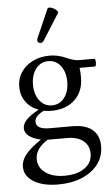

<svg xmlns="http://www.w3.org/2000/svg" viewBox="-62 -724 596 1038"><g transform="rotate(-5 235.5 -205.5)"><path d="M210 -127Q188 -127 167 -131Q141 -117 129.5 -104Q118 -91 118 -76Q118 -34 191 -34H315Q386 -34 423 -3Q460 28 460 87Q460 142 428.5 184Q397 226 341 249.5Q285 273 211 273Q129 273 79 242.5Q29 212 29 161Q29 127 54.5 95Q80 63 139 23Q99 15 75.5 -3Q52 -21 52 -46Q52 -93 141 -139Q98 -154 72.5 -189Q47 -224 47 -272Q47 -316 70 -350.5Q93 -385 133.5 -405Q174 -425 225 -425Q269 -425 312 -406Q355 -387 379 -387H464Q469 -387 470.5 -376.5Q472 -366 470.5 -355.5Q469 -345 464 -345H381Q383 -332 383.5 -319.5Q384 -307 384 -292Q384 -217 336.5 -172Q289 -127 210 -127ZM215 -156Q257 -156 282.5 -189.5Q308 -223 308 -276Q308 -329 282.5 -362.5Q257 -396 215 -396Q174 -396 148 -362.5Q122 -329 122 -276Q122 -223 148 -189.5Q174 -156 215 -156ZM250 229Q318 229 359 200Q400 171 400 122Q400 78 368.5 52.5Q337 27 281 27H175Q107 70 107 126Q107 172 146 200.5Q185 229 250 229ZM201 -509Q194 -498 184 -497.5Q174 -497 168.5 -504.5Q163 -512 169 -526L236 -679Q239 -684 246 -684Q255 -684 267 -678Q279 -672 286.5 -664Q294 -656 290 -650Z"/></g></svg>

Font: Junicode
Style: Regular
Weight: 400
Designer: Peter S. Baker
Version: Version 2.100; ttfautohint (v1.8.4)